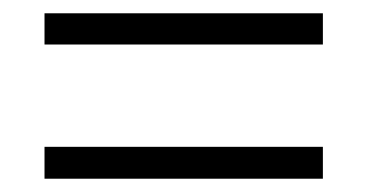

<svg xmlns="http://www.w3.org/2000/svg" viewBox="-20 -563 554 289"><path d="M47 -496V-543H466V-496ZM47 -294V-342H466V-294Z"/></svg>

Font: Noto Sans Telugu UI SemiCondensed Light
Style: Regular
Weight: 300
Width: 4
Designer: Jelle Bosma - Monotype Design Team
Foundry: Monotype Imaging Inc.
Version: Version 2.005; ttfautohint (v1.8.4.7-5d5b)